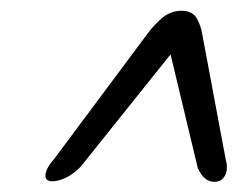

<svg xmlns="http://www.w3.org/2000/svg" viewBox="-20 -734 454 367"><path d="M411.5 -429Q416.5 -411 410.2 -398.8Q404 -386.5 389.5 -386.5Q369.5 -386.5 358 -413L306 -630L133.5 -414.5Q118 -399.5 104.2 -393.5Q90.5 -387.5 80 -387.5Q65.5 -387.5 67 -400.5Q68.5 -413.5 84.5 -431.5L267.5 -677Q287 -699.5 299.8 -706.5Q312.5 -713.5 326.5 -713.5Q341 -713.5 349.8 -706.5Q358.5 -699.5 365 -677Z"/></svg>

Font: Fraunces 72pt S000 Black
Style: Italic
Weight: 900
Italic angle: -16°
Version: Version 1.000; ttfautohint (v1.8.3)